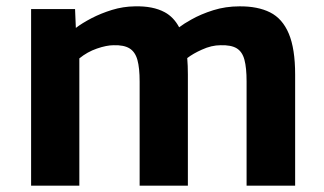

<svg xmlns="http://www.w3.org/2000/svg" viewBox="-20 -585 1022 605"><path d="M78 0V-556.5H216.5L219 -497Q238.5 -512 268.2 -527.5Q298 -543 333 -553.8Q368 -564.5 404.5 -565Q462 -566.5 499 -546.5Q527.5 -531 544.5 -499Q559.5 -510.5 583 -523.5Q613 -540.5 652 -552.8Q691 -565 734.5 -565Q792 -565.5 831 -546Q870 -526.5 890 -479Q910 -431.5 910 -350V0H757V-328.5Q757 -371.5 750.2 -396.8Q743.5 -422 725.8 -432.8Q708 -443.5 675 -442.5Q646.5 -442.5 616 -428.5Q589 -416.5 570 -402Q572 -378 572 -350.5V0H420V-328Q420 -371 413 -396.2Q406 -421.5 388.2 -432.5Q370.5 -443.5 338 -442.5Q316 -442.5 285.5 -432Q255 -421.5 230 -401V0Z"/></svg>

Font: Koeln Type Sans
Style: Bold
Weight: 700
Designer: Eben Sorkin
Foundry: Eben Sorkin
Version: Version 2.001